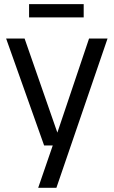

<svg xmlns="http://www.w3.org/2000/svg" viewBox="-20 -694 541 914"><path d="M161.8 200 238.7 -23.5 244.3 -36.6 404 -510.7H492L248.5 200ZM190 -1.6 9.1 -510.7H97L256.9 -51.7H280L277.8 -1.6ZM118.4 -674.2H378.4V-611.2H118.4Z"/></svg>

Font: TikTok Sans Light
Style: Regular
Weight: 300
Version: Version 4.000